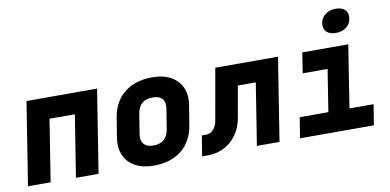

<svg xmlns="http://www.w3.org/2000/svg" viewBox="-75 -1018 2549 1254"><g transform="rotate(-10 1200.0 -391.5)"><path d="M22 0 109 -550H577L490 0H340L405 -410H237L172 0Z M854 10Q782 10 732 -18Q682 -46 660.5 -95.5Q639 -145 649 -210L670 -340Q687 -445 758.5 -502.5Q830 -560 945 -560Q1018 -560 1067.5 -532Q1117 -504 1139 -454.5Q1161 -405 1150 -340L1129 -210Q1112 -105 1040.5 -47.5Q969 10 854 10ZM875 -120Q965 -120 979 -210L1000 -340Q1007 -384 987.5 -407Q968 -430 924 -430Q834 -430 820 -340L799 -210Q792 -167 812 -143.5Q832 -120 875 -120Z M1176 5 1198 -130H1228Q1254 -130 1274.5 -152Q1295 -174 1301 -210L1361 -550H1777L1690 0H1540L1605 -410H1486L1449 -200Q1438 -139 1405.5 -92.5Q1373 -46 1324 -20.5Q1275 5 1216 5Z M1826 0 1848 -136H2038L2082 -415H1917L1938 -550H2243L2178 -136H2338L2316 0ZM2177 -637Q2136 -637 2115 -658Q2094 -679 2099 -715Q2105 -751 2133 -772Q2161 -793 2202 -793Q2243 -793 2264 -772Q2285 -751 2279 -715Q2274 -679 2246 -658Q2218 -637 2177 -637Z"/></g></svg>

Font: JetBrains Mono NL ExtraBold
Style: Italic
Weight: 800
Italic angle: -9°
Monospace: yes
Designer: Philipp Nurullin, Konstantin Bulenkov
Foundry: JetBrains
Version: Version 2.305; ttfautohint (v1.8.4.7-5d5b)